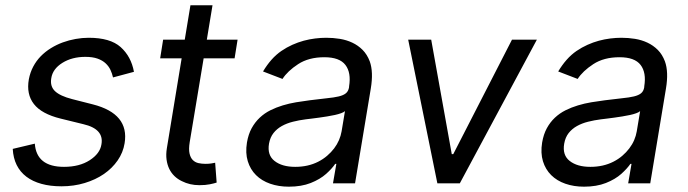

<svg xmlns="http://www.w3.org/2000/svg" viewBox="-20 -696 2611 729"><path d="M112.2 -150.6Q118.6 -62.5 223 -62.5Q281.6 -62.5 320.7 -87.7Q359.7 -112.9 365.1 -147.7Q375.7 -206 296.9 -224.4L210.2 -245.7Q137.8 -263.5 108.7 -301Q79.5 -338.4 89.5 -394.9Q94.5 -421.2 106.2 -443.2Q117.9 -465.2 134.9 -482.6Q152 -500 173.3 -513.1Q194.6 -526.3 218.4 -535Q242.2 -543.7 267.2 -548.1Q292.3 -552.6 316.8 -552.6Q398.4 -552.6 437.9 -517.4Q478 -481.5 488.6 -423.3L409.1 -402Q405.9 -416.5 399.5 -430.4Q393.1 -444.2 381.2 -455.4Q369.3 -466.6 350.5 -473.4Q331.7 -480.1 304 -480.1Q253.6 -480.1 217 -457.4Q180 -434.3 174.7 -399.1Q169.4 -368.3 188.9 -349.8Q208.5 -331.3 254.3 -319.6L332.4 -299.7Q471.6 -264.2 453.1 -152Q447.4 -116.8 426.8 -87Q406.2 -57.2 374.5 -35.3Q342.7 -13.5 301.5 -1.1Q260.3 11.4 213.1 11.4Q170.8 11.4 137.4 2.1Q104 -7.1 80.3 -25Q56.5 -43 43.3 -69.6Q30.2 -96.2 28.4 -130.7Z M599.4 -545.5H681.5L703.1 -676.1H786.9L765.3 -545.5H882.1L870.7 -474.4H753.2L700.3 -156.2Q696 -129.6 699.6 -113.5Q703.1 -97.3 712 -88.4Q720.9 -79.5 733.5 -76.7Q746.1 -73.9 759.9 -73.9Q773.8 -73.9 782.7 -75.5Q791.5 -77.1 796.9 -78.1L802.6 -2.8Q793 0.4 776.8 3.7Q760.7 7.1 737.2 7.1Q700.6 7.1 670.5 -8.2Q654.8 -15.6 642.6 -27.3Q630.3 -39.1 622.7 -54.7Q615.1 -70.3 612.4 -90Q609.7 -109.7 613.6 -133.5L669.7 -474.4H588.1Z M917.6 -154.8Q922.9 -186.1 935.5 -209.2Q948.2 -232.2 966.1 -249.1Q984 -266 1006.4 -277.2Q1028.8 -288.4 1053.4 -295.8Q1078.1 -303.3 1104.4 -307.7Q1130.7 -312.1 1156.2 -315.3Q1194.2 -320.3 1221.2 -323Q1248.2 -325.6 1266.2 -329.9Q1284.1 -334.2 1293.5 -342Q1302.9 -349.8 1305.4 -365.1V-367.9Q1313.9 -420.1 1291.5 -449.4Q1269.2 -478.7 1211.6 -478.7Q1152 -478.7 1111.9 -452.4Q1071.7 -426.1 1052.6 -396.3L978.7 -424.7Q993.6 -449.6 1010.8 -469.1Q1028.1 -488.6 1048.3 -502.5Q1068.5 -516.3 1090 -525.9Q1111.5 -535.5 1133.2 -541.4Q1154.8 -547.2 1176.5 -549.9Q1198.2 -552.6 1218.8 -552.6Q1245 -552.6 1270.2 -548.5Q1295.5 -544.4 1317.5 -534.1Q1339.5 -523.8 1356.7 -506.6Q1373.9 -489.3 1383.9 -463.1Q1398.4 -422.9 1387.8 -359.4L1328.1 0H1244.3L1257.1 -73.9H1252.8Q1246.8 -65 1238.3 -55.6Q1229.8 -46.2 1218.4 -35.9Q1195.3 -15.3 1159.8 -1.2Q1124.3 12.8 1076.7 12.8Q1038 12.8 1005.9 1.6Q973.7 -9.6 952.1 -31.1Q930.4 -52.6 920.8 -83.8Q911.2 -115.1 917.6 -154.8ZM1022.4 -84.9Q1050.8 -62.5 1100.9 -62.5Q1149.9 -62.5 1188.2 -82Q1207 -91.6 1222.1 -104.6Q1237.2 -117.5 1248.6 -132.5Q1259.9 -147.4 1267 -163.9Q1274.1 -180.4 1277 -197.4L1289.8 -274.1Q1285.5 -269.9 1275.2 -266.2Q1264.9 -262.4 1251.2 -259.4Q1237.6 -256.4 1221.9 -253.9Q1206.3 -251.4 1191.2 -249.3Q1176.1 -247.2 1162.8 -245.6Q1149.5 -244 1140.6 -242.9Q1115.4 -239.7 1092.2 -233.8Q1068.9 -228 1050.1 -217.5Q1031.2 -207 1018.5 -190.9Q1005.7 -174.7 1001.4 -150.6Q994 -106.9 1022.4 -84.9Z M1529.8 -545.5H1617.2L1695.3 -110.8H1701L1924 -545.5H2018.5L1725.9 0H1640.6Z M2038.4 -154.8Q2043.7 -186.1 2056.3 -209.2Q2068.9 -232.2 2086.8 -249.1Q2104.8 -266 2127.1 -277.2Q2149.5 -288.4 2174.2 -295.8Q2198.9 -303.3 2225.1 -307.7Q2251.4 -312.1 2277 -315.3Q2315 -320.3 2342 -323Q2369 -325.6 2386.9 -329.9Q2404.8 -334.2 2414.2 -342Q2423.7 -349.8 2426.1 -365.1V-367.9Q2434.7 -420.1 2412.3 -449.4Q2389.9 -478.7 2332.4 -478.7Q2272.7 -478.7 2232.6 -452.4Q2192.5 -426.1 2173.3 -396.3L2099.4 -424.7Q2114.3 -449.6 2131.6 -469.1Q2148.8 -488.6 2169 -502.5Q2189.3 -516.3 2210.8 -525.9Q2232.2 -535.5 2253.9 -541.4Q2275.6 -547.2 2297.2 -549.9Q2318.9 -552.6 2339.5 -552.6Q2365.8 -552.6 2391 -548.5Q2416.2 -544.4 2438.2 -534.1Q2460.2 -523.8 2477.5 -506.6Q2494.7 -489.3 2504.6 -463.1Q2519.2 -422.9 2508.5 -359.4L2448.9 0H2365.1L2377.8 -73.9H2373.6Q2367.5 -65 2359 -55.6Q2350.5 -46.2 2339.1 -35.9Q2316.1 -15.3 2280.5 -1.2Q2245 12.8 2197.4 12.8Q2158.7 12.8 2126.6 1.6Q2094.5 -9.6 2072.8 -31.1Q2051.1 -52.6 2041.5 -83.8Q2032 -115.1 2038.4 -154.8ZM2143.1 -84.9Q2171.5 -62.5 2221.6 -62.5Q2270.6 -62.5 2308.9 -82Q2327.8 -91.6 2342.9 -104.6Q2358 -117.5 2369.3 -132.5Q2380.7 -147.4 2387.8 -163.9Q2394.9 -180.4 2397.7 -197.4L2410.5 -274.1Q2406.2 -269.9 2396 -266.2Q2385.7 -262.4 2372 -259.4Q2358.3 -256.4 2342.7 -253.9Q2327.1 -251.4 2312 -249.3Q2296.9 -247.2 2283.6 -245.6Q2270.2 -244 2261.4 -242.9Q2236.2 -239.7 2212.9 -233.8Q2189.6 -228 2170.8 -217.5Q2152 -207 2139.2 -190.9Q2126.4 -174.7 2122.2 -150.6Q2114.7 -106.9 2143.1 -84.9Z"/></svg>

Font: Inter P
Style: Italic
Weight: 400
Italic angle: -9.40001°
Designer: Rasmus Andersson
Foundry: rsms
Version: Version 3.018;git-588b23468